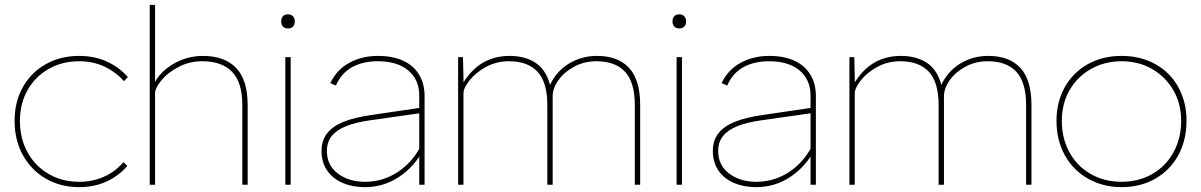

<svg xmlns="http://www.w3.org/2000/svg" viewBox="-20 -760 4942 790"><path d="M40 -263Q40 -341 74 -401.5Q108 -462 168.5 -496Q229 -530 306 -530Q368 -530 419 -507Q470 -484 506 -443L490 -426Q455 -465 408.5 -486.5Q362 -508 306 -508Q236 -508 180.5 -476.5Q125 -445 93.5 -389.5Q62 -334 62 -263Q62 -190 93.5 -133Q125 -76 180.5 -44Q236 -12 306 -12Q361 -12 408 -33Q455 -54 488 -93L504 -77Q467 -35 417 -12.5Q367 10 306 10Q229 10 168.5 -25Q108 -60 74 -122Q40 -184 40 -263Z M596 -740H618V-404L609 -402Q620 -436 651 -465.5Q682 -495 724.5 -512.5Q767 -530 814 -530Q904 -530 951.5 -480.5Q999 -431 999 -328V0H977V-328Q977 -421 935 -464.5Q893 -508 812 -508Q760 -508 715.5 -485Q671 -462 644.5 -430Q618 -398 618 -376V0H607H596Z M1154 -525H1176V0H1154ZM1137 -672Q1137 -685 1144 -693Q1151 -701 1165 -701Q1178 -701 1185.5 -693Q1193 -685 1193 -672Q1193 -659 1186 -651Q1179 -643 1165 -643Q1151 -643 1144 -651Q1137 -659 1137 -672Z M1534 -508Q1474 -508 1429.5 -484Q1385 -460 1362 -408L1339 -418Q1366 -474 1418 -502Q1470 -530 1535 -530Q1595 -530 1638 -510.5Q1681 -491 1704 -453.5Q1727 -416 1727 -364V0H1705V-367Q1705 -432 1660 -470Q1615 -508 1534 -508ZM1303 -139Q1303 -182 1326 -211.5Q1349 -241 1394 -259Q1439 -277 1509 -287L1713 -317V-295L1503 -265Q1445 -257 1405.5 -241.5Q1366 -226 1345.5 -201Q1325 -176 1325 -139Q1325 -80 1370 -46Q1415 -12 1482 -12Q1555 -12 1615.5 -51.5Q1676 -91 1710 -157L1723 -146Q1686 -75 1622.5 -32.5Q1559 10 1481 10Q1430 10 1389.5 -7.5Q1349 -25 1326 -58.5Q1303 -92 1303 -139Z M1865 -525H1885L1888 -393L1873 -396Q1897 -443 1928 -472.5Q1959 -502 1996 -516Q2033 -530 2076 -530Q2144 -530 2188 -498.5Q2232 -467 2247 -395L2235 -389L2241 -406Q2267 -465 2319.5 -497.5Q2372 -530 2436 -530Q2523 -530 2568.5 -480.5Q2614 -431 2614 -328V0H2592V-328Q2592 -421 2552 -464.5Q2512 -508 2434 -508Q2384 -508 2343 -486Q2302 -464 2278 -430.5Q2254 -397 2254 -364V0H2232V-328Q2232 -421 2192 -464.5Q2152 -508 2074 -508Q2023 -508 1980.5 -485Q1938 -462 1912.5 -430Q1887 -398 1887 -376V0H1865Z M2764 -525H2786V0H2764ZM2747 -672Q2747 -685 2754 -693Q2761 -701 2775 -701Q2788 -701 2795.5 -693Q2803 -685 2803 -672Q2803 -659 2796 -651Q2789 -643 2775 -643Q2761 -643 2754 -651Q2747 -659 2747 -672Z M3144 -508Q3084 -508 3039.5 -484Q2995 -460 2972 -408L2949 -418Q2976 -474 3028 -502Q3080 -530 3145 -530Q3205 -530 3248 -510.5Q3291 -491 3314 -453.5Q3337 -416 3337 -364V0H3315V-367Q3315 -432 3270 -470Q3225 -508 3144 -508ZM2913 -139Q2913 -182 2936 -211.5Q2959 -241 3004 -259Q3049 -277 3119 -287L3323 -317V-295L3113 -265Q3055 -257 3015.5 -241.5Q2976 -226 2955.5 -201Q2935 -176 2935 -139Q2935 -80 2980 -46Q3025 -12 3092 -12Q3165 -12 3225.5 -51.5Q3286 -91 3320 -157L3333 -146Q3296 -75 3232.5 -32.5Q3169 10 3091 10Q3040 10 2999.5 -7.5Q2959 -25 2936 -58.5Q2913 -92 2913 -139Z M3475 -525H3495L3498 -393L3483 -396Q3507 -443 3538 -472.5Q3569 -502 3606 -516Q3643 -530 3686 -530Q3754 -530 3798 -498.5Q3842 -467 3857 -395L3845 -389L3851 -406Q3877 -465 3929.5 -497.5Q3982 -530 4046 -530Q4133 -530 4178.5 -480.5Q4224 -431 4224 -328V0H4202V-328Q4202 -421 4162 -464.5Q4122 -508 4044 -508Q3994 -508 3953 -486Q3912 -464 3888 -430.5Q3864 -397 3864 -364V0H3842V-328Q3842 -421 3802 -464.5Q3762 -508 3684 -508Q3633 -508 3590.5 -485Q3548 -462 3522.5 -430Q3497 -398 3497 -376V0H3475Z M4327 -263Q4327 -340 4361 -401Q4395 -462 4456 -496Q4517 -530 4595 -530Q4673 -530 4734 -496Q4795 -462 4828.5 -401Q4862 -340 4862 -263Q4862 -184 4828.5 -122Q4795 -60 4734 -25Q4673 10 4595 10Q4518 10 4456.5 -25Q4395 -60 4361 -122Q4327 -184 4327 -263ZM4840 -263Q4840 -333 4808 -388.5Q4776 -444 4720.5 -476Q4665 -508 4595 -508Q4525 -508 4468.5 -476Q4412 -444 4380.5 -388.5Q4349 -333 4349 -263Q4349 -190 4380.5 -133Q4412 -76 4468 -44Q4524 -12 4595 -12Q4665 -12 4721 -44Q4777 -76 4808.5 -133.5Q4840 -191 4840 -263Z"/></svg>

Font: Easer Grotesk Variable
Style: Regular
Weight: 400
Designer: Boardeaser, Bonnie Shaver-Troup, Thomas Jockin
Foundry: Lexend
Version: Version 1.001;Glyphs 3.1.2 (3151)